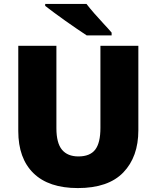

<svg xmlns="http://www.w3.org/2000/svg" viewBox="-20 -947 797 977"><path d="M684 -284Q684 -149 607.5 -69.5Q531 10 376 10Q228 10 150.5 -65.5Q73 -141 73 -280V-714H267V-295Q267 -219 295.5 -185Q324 -151 379 -151Q438 -151 464.5 -185.5Q491 -220 491 -296V-714H684ZM420 -927Q437 -905 460.5 -878Q484 -851 508 -825.5Q532 -800 548 -781V-767H421Q401 -780 372.5 -799.5Q344 -819 313.5 -840.5Q283 -862 255.5 -882.5Q228 -903 210 -917V-927Z"/></svg>

Font: Noto Sans Gujarati UI Black
Style: Regular
Weight: 900
Designer: Jelle Bosma - Monotype Design Team, Universal Thirst
Foundry: Monotype Imaging Inc.
Version: Version 2.106; ttfautohint (v1.8.4.7-5d5b)